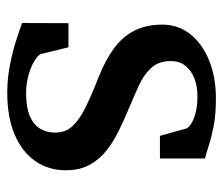

<svg xmlns="http://www.w3.org/2000/svg" viewBox="-63 -542 616 530"><g transform="rotate(90 245.0 -277.0)"><path d="M235.5 11Q197 11 159.2 3.5Q121.5 -4 91 -13.8Q60.5 -23.5 43.5 -30L44 -158H110.5L129.5 -80.5Q135.5 -71 152 -61.8Q168.5 -52.5 191.2 -46.8Q214 -41 237.5 -41Q276.5 -41 300.2 -51.2Q324 -61.5 335 -79.5Q346 -97.5 346 -121.5Q346 -150 328 -169.2Q310 -188.5 276.2 -205.2Q242.5 -222 194.5 -240.5Q146.5 -259.5 114 -283.2Q81.5 -307 64.8 -339.5Q48 -372 48 -417Q48 -461.5 74.8 -494.8Q101.5 -528 147.5 -546.5Q193.5 -565 251.5 -565Q295.5 -565 327.8 -558.8Q360 -552.5 382.2 -545.2Q404.5 -538 417.5 -535V-410.5H355L334.5 -484Q330 -492.5 317.2 -499.2Q304.5 -506 286.8 -510Q269 -514 249 -514Q219 -514.5 196.2 -505.5Q173.5 -496.5 161 -480Q148.5 -463.5 148.5 -441Q148.5 -407.5 167 -387Q185.5 -366.5 215.2 -352.8Q245 -339 277.5 -325.5Q310 -312 340.8 -297Q371.5 -282 396 -262.5Q420.5 -243 435.2 -216Q450 -189 450 -151Q450 -103 424.8 -66.5Q399.5 -30 351.5 -9.5Q303.5 11 235.5 11Z"/></g></svg>

Font: Merriweather 24pt Medium
Style: Regular
Weight: 500
Designer: Eben Sorkin
Foundry: Eben Sorkin
Version: Version 2.100